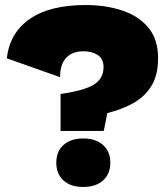

<svg xmlns="http://www.w3.org/2000/svg" viewBox="-20 -736 668 764"><path d="M321 -716Q400 -716 465.5 -694.5Q531 -673 570 -626.5Q609 -580 609 -505Q609 -437 582.5 -394Q556 -351 510 -325.5Q464 -300 407 -286L393 -215H221V-362Q317 -376 354.5 -400Q392 -424 392 -469Q392 -502 369 -517Q346 -532 312 -532Q268 -532 243.5 -506Q219 -480 219 -429L7 -504Q19 -606 99 -661Q179 -716 321 -716ZM311 -185Q361 -185 390 -159Q419 -133 419 -89Q419 -44 390 -18Q361 8 311 8Q261 8 232.5 -18Q204 -44 204 -89Q204 -133 232.5 -159Q261 -185 311 -185Z"/></svg>

Font: Prodigy Sans ExtraBold
Style: Regular
Weight: 800
Designer: Wei Huang
Foundry: Wei Huang
Version: Version 1.003; ttfautohint (v1.8.3)